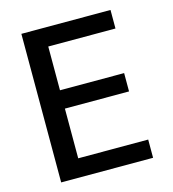

<svg xmlns="http://www.w3.org/2000/svg" viewBox="-108 -815 816 905"><g transform="rotate(-15 300.0 -362.5)"><path d="M79 -725H514V-634.5H186V-421H499V-331.5H186V-89H527.5V0H79Z"/></g></svg>

Font: JuliaMono Medium
Style: Regular
Weight: 500
Monospace: yes
Designer: cormullion
Foundry: corm
Version: Version 0.054; ttfautohint (v1.8.4)